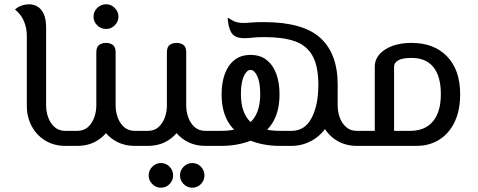

<svg xmlns="http://www.w3.org/2000/svg" viewBox="-20 -680 2230 895"><path d="M284 0Q232 0 191.5 -24.5Q151 -49 128 -91.5Q105 -134 105 -188V-512Q105 -543 96.5 -568Q88 -593 75 -610Q62 -627 50 -635Q54 -640 63.5 -646Q73 -652 87 -656Q101 -660 116 -660Q135 -660 153 -650.5Q171 -641 183 -617Q195 -593 195 -549V-188Q195 -160 204.5 -133Q214 -106 234 -88Q254 -70 284 -70H315V0ZM315 0V-70Q327 -70 331 -61Q335 -52 335 -35Q335 -19 331 -9.5Q327 0 315 0Z M315 0V-70H340Q371 -70 390.5 -88Q410 -106 419.5 -133Q429 -160 429 -188V-436Q429 -461 442 -470.5Q455 -480 474 -480Q493 -480 506 -470.5Q519 -461 519 -436V-188Q519 -134 496 -91.5Q473 -49 433 -24.5Q393 0 340 0ZM608 0Q556 0 515.5 -24.5Q475 -49 452 -91.5Q429 -134 429 -188H519Q519 -160 528.5 -133Q538 -106 558 -88Q578 -70 608 -70H644V0ZM644 0V-70Q656 -70 660 -61Q664 -52 664 -35Q664 -19 660 -9.5Q656 0 644 0ZM315 0Q303 0 299 -9.5Q295 -19 295 -35Q295 -52 299 -61Q303 -70 315 -70ZM475 -545Q450 -545 433 -562Q416 -579 416 -602Q416 -626 433 -643Q450 -660 475 -660Q498 -660 515 -643Q532 -626 532 -602Q532 -579 515 -562Q498 -545 475 -545Z M644 0V-70H669Q700 -70 719.5 -88Q739 -106 748.5 -133Q758 -160 758 -188V-436Q758 -461 771 -470.5Q784 -480 803 -480Q822 -480 835 -470.5Q848 -461 848 -436V-188Q848 -134 825 -91.5Q802 -49 762 -24.5Q722 0 669 0ZM937 0Q885 0 844.5 -24.5Q804 -49 781 -91.5Q758 -134 758 -188H848Q848 -160 857.5 -133Q867 -106 887 -88Q907 -70 937 -70H973V0ZM973 0V-70Q985 -70 989 -61Q993 -52 993 -35Q993 -19 989 -9.5Q985 0 973 0ZM644 0Q632 0 628 -9.5Q624 -19 624 -35Q624 -52 628 -61Q632 -70 644 -70ZM876 195Q853 195 836 178Q819 161 819 138Q819 114 836 97Q853 80 876 80Q900 80 916.5 97Q933 114 933 138Q933 161 916.5 178Q900 195 876 195ZM730 195Q707 195 690 178Q673 161 673 138Q673 114 690 97Q707 80 730 80Q754 80 770.5 97Q787 114 787 138Q787 161 770.5 178Q754 195 730 195Z M1643 0Q1591 0 1550.5 -24.5Q1510 -49 1487 -91.5Q1464 -134 1464 -188V-239L1554 -282V-188Q1554 -160 1563.5 -133Q1573 -106 1593 -88Q1613 -70 1643 -70H1679V0ZM973 0V-70H1011Q1105 -70 1149 -112Q1193 -154 1193 -242Q1193 -295 1179.5 -324.5Q1166 -354 1148 -354Q1130 -354 1116.5 -324.5Q1103 -295 1103 -242Q1103 -154 1147 -112Q1191 -70 1285 -70H1339Q1401 -70 1432.5 -130Q1464 -190 1464 -284Q1464 -371 1437 -419.5Q1410 -468 1355 -487.5Q1300 -507 1215 -507Q1175 -507 1156.5 -504.5Q1138 -502 1120 -502Q1094 -502 1079 -509.5Q1064 -517 1057 -530.5Q1050 -544 1046 -560Q1044 -571 1042.5 -582.5Q1041 -594 1042 -598Q1052 -591 1069 -582Q1086 -573 1116 -573Q1131 -573 1152 -575Q1173 -577 1210 -577Q1392 -577 1473 -503.5Q1554 -430 1554 -286Q1554 -190 1524 -126.5Q1494 -63 1445 -31.5Q1396 0 1339 0H1285Q1210 0 1148.5 -24Q1087 -48 1050 -101.5Q1013 -155 1013 -241Q1013 -293 1027.5 -334Q1042 -375 1072 -399.5Q1102 -424 1148 -424Q1194 -424 1224 -399.5Q1254 -375 1268.5 -334Q1283 -293 1283 -241Q1283 -155 1246.5 -101.5Q1210 -48 1148 -24Q1086 0 1011 0ZM973 0Q961 0 957 -9.5Q953 -19 953 -35Q953 -52 957 -61Q961 -70 973 -70ZM1679 0V-70Q1691 -70 1695 -61Q1699 -52 1699 -35Q1699 -19 1695 -9.5Q1691 0 1679 0Z M1679 0V-70H1892Q1961 -70 1998 -114Q2035 -158 2035 -241Q2035 -325 2000 -367.5Q1965 -410 1899 -410Q1856 -410 1836.5 -399Q1817 -388 1817 -369V0H1727V-369Q1727 -418 1775 -449Q1823 -480 1899 -480Q2003 -480 2064 -417Q2125 -354 2125 -241Q2125 -165 2099 -111Q2073 -57 2027 -28.5Q1981 0 1922 0ZM1679 0Q1667 0 1663 -9.5Q1659 -19 1659 -35Q1659 -52 1663 -61Q1667 -70 1679 -70Z"/></svg>

Font: El Messiri
Style: Regular
Weight: 400
Designer: Mohamed Gaber
Foundry: Kief Type Foundry
Version: Version 2.020